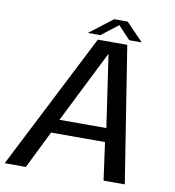

<svg xmlns="http://www.w3.org/2000/svg" viewBox="-108 -866 857 942"><g transform="rotate(10 320.0 -394.5)"><path d="M-21.7 0H83.8L176.4 -187.5H445L470.9 0H576.6L469.8 -676.4H323.1ZM206 -256.3 385.7 -615.3H387.1L439.6 -256.3ZM269.2 -700.3H331.6L414.7 -764.8L475.4 -700.3H537.6L451.8 -789H384.9Z"/></g></svg>

Font: Anybody Thin
Style: Italic
Weight: 100
Italic angle: -10°
Designer: Tyler Finck
Foundry: Etcetera Type Company
Version: Version 1.114;gftools[0.9.25]